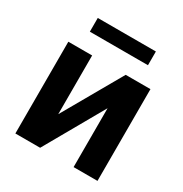

<svg xmlns="http://www.w3.org/2000/svg" viewBox="-165 -834 917 961"><g transform="rotate(30 294.0 -353.5)"><path d="M388.3 -530.3H531.5V0H393.4V-340.3L200 0H56.9V-530.3H194.5V-191ZM460.8 -627.7H125V-707H460.8Z"/></g></svg>

Font: Pretendard JP Variable
Style: Regular
Weight: 400
Designer: Base glyphs from Inter by Rasmus Andersson; Hangul glyphs from Noto Sans CJK(Source Han Sans) by Jang Soo-young and Kang
Foundry: Kil Hyung-jin
Version: Version 1.307;Glyphs 3.2 (3192)